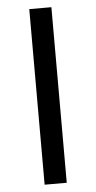

<svg xmlns="http://www.w3.org/2000/svg" viewBox="-53 -766 399 799"><g transform="rotate(-5 146.5 -366.5)"><path d="M100.6 0V-733.4H193V0Z"/></g></svg>

Font: Shanggu Sans SC VF
Style: Regular
Weight: 250
Designer: GuiWonder
Version: Version 1.021